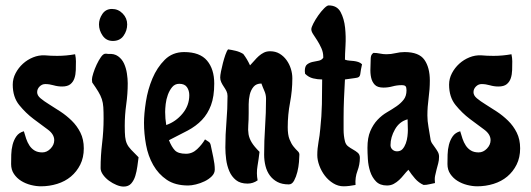

<svg xmlns="http://www.w3.org/2000/svg" viewBox="-20 -684 1958 708"><path d="M191 -478Q224 -478 257 -484Q260 -470 260 -458Q260 -442 259.5 -425.5Q259 -409 254.5 -395.5Q250 -382 239.5 -373.5Q229 -365 209 -365Q193 -365 177.5 -369.5Q162 -374 147 -374Q135 -374 126 -365Q117 -356 117 -344Q117 -332 129.5 -321.5Q142 -311 161.5 -299Q181 -287 203 -272.5Q225 -258 244.5 -239Q264 -220 276.5 -195Q289 -170 289 -137Q289 -103 276 -77Q263 -51 241.5 -33Q220 -15 191 -6Q162 3 131 3Q113 3 93.5 -2Q74 -7 58 -17Q42 -27 31.5 -42.5Q21 -58 21 -79Q21 -95 21.5 -114Q22 -133 26.5 -150.5Q31 -168 40.5 -181.5Q50 -195 68 -200Q72 -186 76.5 -172.5Q81 -159 88.5 -147.5Q96 -136 107.5 -129Q119 -122 136 -122Q153 -122 166.5 -136Q180 -150 180 -167Q180 -189 156 -206.5Q132 -224 103.5 -245.5Q75 -267 51 -296.5Q27 -326 27 -372Q27 -394 37.5 -414Q48 -434 64.5 -449Q81 -464 102 -472.5Q123 -481 145 -480Q156 -479 167.5 -478.5Q179 -478 191 -478Z M393 -651Q416 -651 432.5 -634Q449 -617 449 -594Q449 -571 435.5 -552Q422 -533 396 -533Q372 -533 358.5 -552.5Q345 -572 345 -594Q345 -614 357.5 -632.5Q370 -651 393 -651ZM369 -486Q375 -486 379 -485Q401 -487 415.5 -476.5Q430 -466 437.5 -449.5Q445 -433 448 -413Q451 -393 451 -377Q451 -338 445.5 -299Q440 -260 440 -220Q440 -194 441.5 -179.5Q443 -165 448 -154Q453 -143 463.5 -132Q474 -121 491 -104Q489 -89 486.5 -70.5Q484 -52 479 -35.5Q474 -19 464 -7.5Q454 4 436 4Q424 4 409.5 -2Q395 -8 382 -17.5Q369 -27 360 -39.5Q351 -52 351 -64Q351 -110 356.5 -155.5Q362 -201 362 -247Q362 -272 361 -288.5Q360 -305 355.5 -318.5Q351 -332 342.5 -346Q334 -360 320 -380L319 -391Q319 -398 324 -414Q329 -430 336.5 -446Q344 -462 352.5 -474Q361 -486 369 -486Z M659 -492Q717 -492 743.5 -460.5Q770 -429 770 -376Q770 -328 758 -296Q746 -264 724.5 -241.5Q703 -219 672 -202.5Q641 -186 603 -167Q613 -142 625 -129.5Q637 -117 666 -117Q689 -117 707 -134Q725 -151 736 -170Q743 -165 749 -161.5Q755 -158 757 -149Q761 -130 766.5 -104Q772 -78 772 -59Q772 -45 761 -34Q750 -23 734.5 -15.5Q719 -8 702.5 -4Q686 0 674 0Q626 0 595 -21Q564 -42 545 -75.5Q526 -109 518.5 -150Q511 -191 511 -231Q511 -264 518 -309Q525 -354 542 -394.5Q559 -435 587.5 -463.5Q616 -492 659 -492ZM589 -271Q589 -259 590 -247Q591 -235 593 -223Q628 -235 653 -265Q678 -295 678 -333Q678 -350 669.5 -362.5Q661 -375 641 -375Q625 -375 615 -363Q605 -351 599 -334.5Q593 -318 591 -300.5Q589 -283 589 -271Z M821 -502Q835 -500 849.5 -496.5Q864 -493 877 -485Q891 -467 902 -443Q910 -451 918 -460.5Q926 -470 934.5 -477.5Q943 -485 953 -490Q963 -495 976 -495Q996 -495 1011 -486Q1026 -477 1036.5 -462.5Q1047 -448 1052.5 -430.5Q1058 -413 1058 -395Q1058 -350 1049.5 -305.5Q1041 -261 1041 -215Q1041 -187 1047.5 -170.5Q1054 -154 1062.5 -143.5Q1071 -133 1077.5 -127Q1084 -121 1084 -114Q1084 -105 1082.5 -86.5Q1081 -68 1076.5 -50Q1072 -32 1064.5 -18Q1057 -4 1045 -4Q1020 -4 1003 -13Q986 -22 975 -37Q964 -52 959 -72Q954 -92 954 -114Q954 -165 957.5 -216.5Q961 -268 961 -320Q961 -335 955 -348.5Q949 -362 944 -376Q925 -376 915 -364Q905 -352 901 -335Q897 -318 897 -299.5Q897 -281 897 -268Q897 -241 895.5 -222.5Q894 -204 896.5 -189Q899 -174 908 -159Q917 -144 937 -124Q934 -98 929.5 -71.5Q925 -45 930 -19Q913 -7 893 -7Q866 -7 850 -20Q834 -33 825.5 -53Q817 -73 814 -96Q811 -119 811 -140Q811 -188 815 -235Q819 -282 819 -330Q819 -340 815 -348Q811 -356 805.5 -364Q800 -372 796 -380.5Q792 -389 792 -398Q792 -406 795 -421Q798 -436 802 -451.5Q806 -467 811 -481.5Q816 -496 821 -502Z M1192 -664Q1223 -664 1236 -639.5Q1249 -615 1252.5 -582Q1256 -549 1254 -515.5Q1252 -482 1252 -464Q1260 -461 1268.5 -460.5Q1277 -460 1285 -459Q1293 -458 1301 -455.5Q1309 -453 1315 -447Q1310 -424 1309 -414Q1308 -404 1303.5 -400.5Q1299 -397 1288 -396Q1277 -395 1252 -391Q1250 -356 1248.5 -320.5Q1247 -285 1247 -250Q1247 -229 1247 -206Q1247 -183 1252 -163Q1255 -151 1263.5 -144.5Q1272 -138 1282 -132.5Q1292 -127 1299.5 -120.5Q1307 -114 1307 -102Q1307 -77 1298 -53.5Q1289 -30 1291 -2Q1280 0 1269 1.5Q1258 3 1247 3Q1227 3 1209 -8Q1191 -19 1178 -36Q1165 -53 1157.5 -73.5Q1150 -94 1150 -112Q1150 -136 1154.5 -160.5Q1159 -185 1161 -209Q1166 -255 1167 -300Q1168 -345 1168 -391Q1151 -391 1134.5 -395Q1118 -399 1105 -412L1104 -422Q1104 -440 1112.5 -446.5Q1121 -453 1132 -455.5Q1143 -458 1154.5 -460Q1166 -462 1172 -471V-475Q1172 -491 1165 -506.5Q1158 -522 1150 -534.5Q1142 -547 1135 -557.5Q1128 -568 1128 -576Q1128 -583 1135.5 -597.5Q1143 -612 1153.5 -627Q1164 -642 1175 -653Q1186 -664 1192 -664Z M1357 -489Q1369 -489 1381 -486.5Q1393 -484 1405 -484Q1422 -484 1438.5 -488Q1455 -492 1472 -492Q1525 -492 1545 -463.5Q1565 -435 1565 -387Q1565 -355 1560.5 -322.5Q1556 -290 1556 -258Q1556 -238 1560 -216Q1564 -194 1567 -174Q1568 -163 1573.5 -155Q1579 -147 1584.5 -139.5Q1590 -132 1594.5 -124Q1599 -116 1599 -106Q1599 -93 1596 -82Q1593 -71 1590 -59.5Q1587 -48 1584.5 -36Q1582 -24 1584 -9Q1573 -7 1563 -4.5Q1553 -2 1542 -2Q1524 -10 1510.5 -25.5Q1497 -41 1486 -58Q1477 -49 1469 -39Q1461 -29 1452 -20.5Q1443 -12 1432 -6Q1421 0 1407 0Q1381 0 1366.5 -15Q1352 -30 1345 -51.5Q1338 -73 1336.5 -97Q1335 -121 1335 -139Q1335 -176 1345.5 -200.5Q1356 -225 1372 -242Q1388 -259 1407 -270Q1426 -281 1442 -292Q1458 -303 1468.5 -316.5Q1479 -330 1479 -351Q1479 -362 1475.5 -366Q1472 -370 1461 -370Q1444 -370 1427.5 -365.5Q1411 -361 1394 -361Q1372 -361 1362 -371.5Q1352 -382 1348.5 -398Q1345 -414 1346 -433Q1347 -452 1347 -468Q1347 -474 1349 -479.5Q1351 -485 1357 -489ZM1420 -149Q1420 -139 1427 -132.5Q1434 -126 1444 -126Q1457 -126 1464.5 -134.5Q1472 -143 1476.5 -155.5Q1481 -168 1482.5 -181.5Q1484 -195 1484 -204L1483 -244Q1453 -236 1436.5 -207Q1420 -178 1420 -149Z M1800 -478Q1833 -478 1866 -484Q1869 -470 1869 -458Q1869 -442 1868.5 -425.5Q1868 -409 1863.5 -395.5Q1859 -382 1848.5 -373.5Q1838 -365 1818 -365Q1802 -365 1786.5 -369.5Q1771 -374 1756 -374Q1744 -374 1735 -365Q1726 -356 1726 -344Q1726 -332 1738.5 -321.5Q1751 -311 1770.5 -299Q1790 -287 1812 -272.5Q1834 -258 1853.5 -239Q1873 -220 1885.5 -195Q1898 -170 1898 -137Q1898 -103 1885 -77Q1872 -51 1850.5 -33Q1829 -15 1800 -6Q1771 3 1740 3Q1722 3 1702.5 -2Q1683 -7 1667 -17Q1651 -27 1640.5 -42.5Q1630 -58 1630 -79Q1630 -95 1630.5 -114Q1631 -133 1635.5 -150.5Q1640 -168 1649.5 -181.5Q1659 -195 1677 -200Q1681 -186 1685.5 -172.5Q1690 -159 1697.5 -147.5Q1705 -136 1716.5 -129Q1728 -122 1745 -122Q1762 -122 1775.5 -136Q1789 -150 1789 -167Q1789 -189 1765 -206.5Q1741 -224 1712.5 -245.5Q1684 -267 1660 -296.5Q1636 -326 1636 -372Q1636 -394 1646.5 -414Q1657 -434 1673.5 -449Q1690 -464 1711 -472.5Q1732 -481 1754 -480Q1765 -479 1776.5 -478.5Q1788 -478 1800 -478Z"/></svg>

Font: Reclame
Style: Regular
Weight: 400
Designer: Peter Wiegel
Foundry: Peter Wiegel
Version: Version 1.000